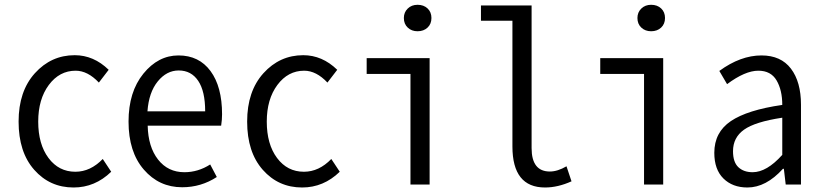

<svg xmlns="http://www.w3.org/2000/svg" viewBox="-20 -790 3519 822"><path d="M294.9 12.7Q193.4 12.7 126.5 -63Q59.6 -138.7 59.6 -269.5Q59.6 -399.4 129.4 -476.6Q199.2 -553.7 299.8 -553.7Q380.9 -553.7 445.3 -491.2L403.3 -436.5Q355.5 -487.3 303.7 -487.3Q234.4 -487.3 189 -426.3Q143.6 -365.2 143.6 -269.5Q143.6 -172.9 187.5 -113.8Q231.4 -54.7 302.7 -54.7Q367.2 -54.7 419.9 -109.4L456.1 -54.7Q386.7 12.7 294.9 12.7Z M759.8 11.7Q661.1 11.7 595.7 -64Q530.3 -139.6 530.3 -269.5Q530.3 -396.5 593.8 -474.6Q657.2 -552.7 744.1 -552.7Q832 -552.7 881.3 -485.8Q930.7 -418.9 930.7 -300.8Q930.7 -277.3 926.8 -252H612.3Q614.3 -161.1 656.7 -106.9Q699.2 -52.7 769.5 -52.7Q828.1 -52.7 879.9 -85.9L908.2 -32.2Q840.8 11.7 759.8 11.7ZM611.3 -313.5H858.4Q858.4 -399.4 828.6 -443.8Q798.8 -488.3 745.1 -488.3Q693.4 -488.3 655.3 -441.4Q617.2 -394.5 611.3 -313.5Z M1273.4 12.7Q1171.9 12.7 1105 -63Q1038.1 -138.7 1038.1 -269.5Q1038.1 -399.4 1107.9 -476.6Q1177.7 -553.7 1278.3 -553.7Q1359.4 -553.7 1423.8 -491.2L1381.8 -436.5Q1334 -487.3 1282.2 -487.3Q1212.9 -487.3 1167.5 -426.3Q1122.1 -365.2 1122.1 -269.5Q1122.1 -172.9 1166 -113.8Q1210 -54.7 1281.2 -54.7Q1345.7 -54.7 1398.4 -109.4L1434.6 -54.7Q1365.2 12.7 1273.4 12.7Z M1737.3 0V-473.6H1549.8V-541H1819.3V0ZM1767.6 -656.2Q1742.2 -656.2 1725.6 -671.9Q1709 -687.5 1709 -712.9Q1709 -737.3 1725.6 -753.4Q1742.2 -769.5 1767.6 -769.5Q1793.9 -769.5 1810.5 -753.9Q1827.1 -738.3 1827.1 -712.9Q1827.1 -687.5 1810.5 -671.9Q1793.9 -656.2 1767.6 -656.2Z M2313.5 12.7Q2173.8 12.7 2173.8 -163.1V-701.2H2039.1V-766.6H2255.9V-156.2Q2255.9 -55.7 2334 -55.7Q2367.2 -55.7 2405.3 -78.1L2426.8 -13.7Q2368.2 12.7 2313.5 12.7Z M2737.3 0V-473.6H2549.8V-541H2819.3V0ZM2767.6 -656.2Q2742.2 -656.2 2725.6 -671.9Q2709 -687.5 2709 -712.9Q2709 -737.3 2725.6 -753.4Q2742.2 -769.5 2767.6 -769.5Q2793.9 -769.5 2810.5 -753.9Q2827.1 -738.3 2827.1 -712.9Q2827.1 -687.5 2810.5 -671.9Q2793.9 -656.2 2767.6 -656.2Z M3179.7 12.7Q3116.2 12.7 3077.1 -25.9Q3038.1 -64.5 3038.1 -135.7Q3038.1 -223.6 3108.9 -271.5Q3179.7 -319.3 3329.1 -340.8Q3329.1 -404.3 3304.7 -445.8Q3280.3 -487.3 3226.6 -487.3Q3169.9 -487.3 3092.8 -429.7L3059.6 -486.3Q3150.4 -552.7 3240.2 -552.7Q3323.2 -552.7 3366.2 -496.1Q3409.2 -439.5 3409.2 -341.8V0H3343.8L3335.9 -67.4H3332Q3259.8 12.7 3179.7 12.7ZM3202.1 -52.7Q3262.7 -52.7 3329.1 -127V-286.1Q3212.9 -268.6 3165.5 -234.9Q3118.2 -201.2 3118.2 -142.6Q3118.2 -95.7 3141.1 -74.2Q3164.1 -52.7 3202.1 -52.7Z"/></svg>

Font: GenEi Gothic M SemiLight
Style: Regular
Weight: 350
Designer: o_tamon (Modified); [Source Han Sans]
Ryoko NISHIZUKA  (kana & ideographs); Paul D. Hunt (Latin, Greek & Cyrillic); Wenl
Version: Version 1.1a;Original Version 1.004